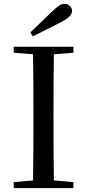

<svg xmlns="http://www.w3.org/2000/svg" viewBox="-20 -974 451 994"><path d="M137 -806 150 -786C200 -810 249 -835 297 -860C340 -882 353 -900 353 -918C353 -937 336 -954 314 -954C296 -954 279 -943 248 -913C214 -880 175 -843 137 -806ZM51 -701 151 -693C153 -593 153 -493 153 -392V-339C153 -239 153 -138 151 -40L51 -31V0H360V-31L259 -40C257 -140 257 -239 257 -340V-392C257 -493 257 -593 259 -693L360 -701V-732H51Z"/></svg>

Font: Source Han Serif SC Medium
Style: Regular
Weight: 500
Designer: Ryoko NISHIZUKA 西塚涼子 (kana & ideographs); Frank Grießhammer (Latin, Greek & Cyrillic); Wenlong ZHANG 张文龙 (bopomofo); San
Foundry: Adobe
Version: Version 2.003;hotconv 1.1.1;makeotfexe 2.6.0